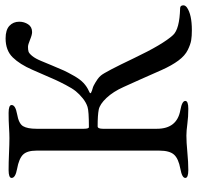

<svg xmlns="http://www.w3.org/2000/svg" viewBox="-30 -674 722 703"><g transform="rotate(-90 331.5 -323.0)"><path d="M220 -327Q211 -327 211 -308V-110Q211 -36 280 -24Q313 -18 313 -6Q313 5 284 5Q255 5 229 1.5Q203 -2 186 -2Q162 -2 125 1.5Q88 5 60 5Q31 5 31 -6Q31 -18 64 -24Q102 -31 116.5 -47.5Q131 -64 131 -101V-551Q131 -585 116.5 -600Q102 -615 64 -622Q31 -628 31 -642Q31 -653 60 -653Q88 -653 121.5 -651.5Q155 -650 177 -650Q193 -650 216.5 -651.5Q240 -653 269 -653Q298 -653 298 -642Q298 -628 265 -622Q230 -616 220.5 -600Q211 -584 211 -551V-378Q211 -359 217 -359Q276 -359 291 -364Q307 -369 322.5 -381.5Q338 -394 348.5 -407Q359 -420 371.5 -444Q384 -468 390.5 -482.5Q397 -497 409.5 -526Q422 -555 427 -566Q447 -612 472.5 -638Q498 -664 542 -664Q573 -664 588 -650Q603 -636 603 -614Q603 -596 593.5 -581.5Q584 -567 565 -567Q555 -567 537 -574.5Q519 -582 511 -582Q500 -582 493.5 -580Q487 -578 477.5 -566.5Q468 -555 459 -533Q456 -526 443 -494.5Q430 -463 424 -450Q418 -437 405 -414Q392 -391 378.5 -378.5Q365 -366 349 -359Q334 -353 348 -349Q349 -348 356.5 -346Q364 -344 368 -342Q372 -340 379 -336Q386 -332 393 -327Q400 -322 406 -315Q419 -300 469.5 -194Q520 -88 554 -51Q576 -27 652 -25Q663 -25 663 -13Q663 -6 655 0Q629 18 572 18Q550 18 535 15.5Q520 13 499.5 3Q479 -7 461 -31Q443 -55 426 -93Q415 -119 391.5 -171Q368 -223 364 -232Q347 -270 324 -294.5Q301 -319 281 -323Q261 -327 220 -327Z"/></g></svg>

Font: EB Garamond SC 12
Style: Regular
Weight: 400
Version: Version 0.016 ; ttfautohint (v0.97) -l 8 -r 50 -G 200 -x 0 -